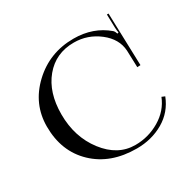

<svg xmlns="http://www.w3.org/2000/svg" viewBox="-138 -745 899 894"><g transform="rotate(-30 311.5 -298.0)"><path d="M40 -290Q40 -411.1 131.3 -497.1Q222.7 -583 351.6 -583Q457 -583 530.3 -520.5Q537.1 -513.7 541 -501L547.9 -502.9Q545.9 -512.7 544.9 -531.2L543 -602.5H551.8L560.5 -320.3L543 -319.3L540 -410.2Q536.1 -474.6 477.1 -520.5Q418 -566.4 343.8 -566.4Q246.1 -566.4 186.5 -494.6Q127 -422.9 127 -305.7Q127 -183.6 193.8 -96.7Q260.7 -9.8 354.5 -9.8Q425.8 -9.8 486.3 -45.9Q546.9 -82 571.3 -143.6L587.9 -136.7Q560.5 -66.4 496.6 -29.3Q432.6 7.8 352.5 7.8Q211.9 7.8 126 -74.2Q40 -156.2 40 -290Z"/></g></svg>

Font: FoglihtenNo07
Style: Regular
Weight: 500
Designer: gluk (gluksza@wp.pl)
Foundry: gluk (gluksza@wp.pl)
Version: Version 0.871